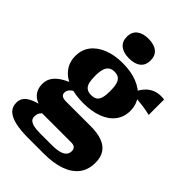

<svg xmlns="http://www.w3.org/2000/svg" viewBox="-292 -910 1278 1278"><g transform="rotate(45 347.0 -271.0)"><path d="M684 -430Q645 -439 615.5 -443Q586 -447 562 -449Q538 -451 514 -450L491 -441Q507 -476 524.5 -503Q542 -530 564.5 -547.5Q587 -565 616 -572.5Q645 -580 684 -575ZM319 -177Q240 -177 182 -199Q124 -221 92.5 -263Q61 -305 61 -362Q61 -421 93 -463Q125 -505 183 -528.5Q241 -552 319 -552Q398 -552 456.5 -528.5Q515 -505 547 -463Q579 -421 579 -362Q579 -305 547 -263Q515 -221 456.5 -199Q398 -177 319 -177ZM319 -252Q346 -252 361.5 -262.5Q377 -273 384 -297Q391 -321 391 -361Q391 -401 384 -425.5Q377 -450 361.5 -461.5Q346 -473 319 -473Q295 -473 279 -461.5Q263 -450 255.5 -425.5Q248 -401 248 -361Q248 -321 255 -297Q262 -273 278.5 -262.5Q295 -252 319 -252ZM224 246Q152 246 103 234.5Q54 223 28.5 199Q3 175 3 135Q3 106 19.5 85Q36 64 72.5 49Q109 34 169 22L203 45Q183 56 172 67Q161 78 157 89.5Q153 101 153 117Q153 134 163.5 145Q174 156 197.5 162Q221 168 259 168H368Q413 168 440.5 160.5Q468 153 480.5 138Q493 123 493 102Q493 85 483 74.5Q473 64 449 64H140L151 47Q114 39 88.5 23.5Q63 8 50 -17Q37 -42 37 -75Q37 -111 55.5 -138.5Q74 -166 109.5 -188Q145 -210 195 -226L246 -206Q223 -194 208.5 -183.5Q194 -173 188 -162Q182 -151 182 -139Q182 -120 194.5 -112Q207 -104 235 -104H466Q530 -104 573 -87.5Q616 -71 637.5 -38Q659 -5 659 46Q659 113 624 157.5Q589 202 525 224Q461 246 377 246ZM325 -603Q273 -603 243 -626.5Q213 -650 213 -695Q213 -741 243 -764.5Q273 -788 325 -788Q378 -788 407.5 -764.5Q437 -741 437 -695Q437 -650 407.5 -626.5Q378 -603 325 -603Z"/></g></svg>

Font: Roboto Serif ExtraBold
Style: Regular
Weight: 800
Designer: Greg Gazdowicz
Foundry: Commercial Type
Version: Version 1.008